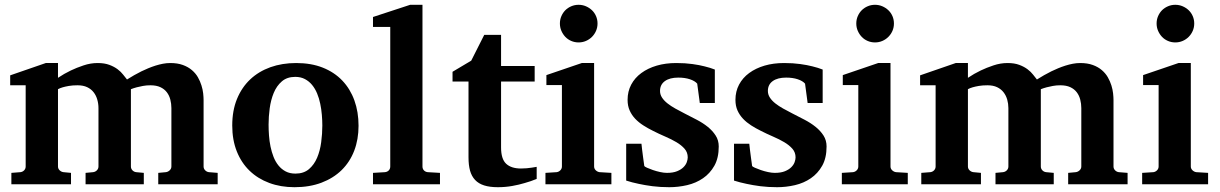

<svg xmlns="http://www.w3.org/2000/svg" viewBox="-20 -760 5032 792"><path d="M632.8 0V-46.9L664.1 -49.8Q672.9 -50.8 679.9 -57.4Q687 -64 687 -73.2V-314Q687 -332 682.6 -349.1Q678.2 -366.2 668.2 -379.4Q658.2 -392.6 641.6 -400.4Q625 -408.2 600.1 -408.2Q584 -408.2 569.6 -405.5Q555.2 -402.8 543.9 -399.9Q531.2 -396.5 520 -392.1V-73.2Q520 -64 526.4 -57.4Q532.7 -50.8 542 -49.8L573.2 -46.9V0H333V-46.9L363.8 -49.8Q373 -50.8 379.6 -57.4Q386.2 -64 386.2 -73.2V-314Q386.2 -332 381.3 -349.1Q376.5 -366.2 366.2 -379.4Q356 -392.6 339.6 -400.4Q323.2 -408.2 299.8 -408.2Q279.3 -408.2 263.9 -405.5Q248.5 -402.8 238.8 -399.9Q227.1 -396.5 219.2 -392.1V-73.2Q219.2 -64 226.1 -57.4Q232.9 -50.8 242.2 -49.8L272.9 -46.9V0H26.9V-46.9L64 -49.8Q73.2 -50.8 79.6 -57.4Q85.9 -64 85.9 -73.2V-408.2H22V-449.2L168.9 -500H219.2V-439Q244.6 -456.1 272 -469.2Q295.4 -480.5 324.5 -490.2Q353.5 -500 382.8 -500Q411.1 -500 431.2 -492.4Q451.2 -484.9 465.1 -474.4Q479 -463.9 488 -452.1Q497.1 -440.4 503.9 -432.1Q533.2 -450.7 563.5 -465.8Q576.7 -472.2 591.3 -478.3Q606 -484.4 621.3 -489.3Q636.7 -494.1 652.1 -497.1Q667.5 -500 682.1 -500Q712.4 -500 734.4 -491.9Q756.3 -483.9 771.7 -470.7Q787.1 -457.5 796.4 -441.2Q805.7 -424.8 811 -407.7Q816.4 -390.6 818.1 -374.8Q819.8 -358.9 819.8 -347.2V-73.2Q819.8 -64 826.4 -57.4Q833 -50.8 841.8 -49.8L877.9 -46.9V0Z M1309.6 -242.2Q1309.6 -263.2 1307.6 -286.4Q1305.7 -309.6 1301 -332Q1296.4 -354.5 1288.1 -374.5Q1279.8 -394.5 1267.3 -409.7Q1254.9 -424.8 1237.8 -433.8Q1220.7 -442.9 1197.8 -442.9Q1164.1 -442.9 1142.6 -424.3Q1121.1 -405.8 1109.1 -376.7Q1097.2 -347.7 1092.5 -313Q1087.9 -278.3 1087.9 -246.1Q1087.9 -224.6 1089.6 -201.2Q1091.3 -177.7 1095.9 -155.3Q1100.6 -132.8 1108.4 -112.8Q1116.2 -92.8 1128.7 -77.4Q1141.1 -62 1158.2 -53Q1175.3 -43.9 1198.7 -43.9Q1232.9 -43.9 1254.4 -62.3Q1275.9 -80.6 1288.1 -109.4Q1300.3 -138.2 1304.9 -173.3Q1309.6 -208.5 1309.6 -242.2ZM1459 -241.2Q1459 -185.1 1441.2 -138.4Q1423.3 -91.8 1389.2 -58.3Q1355 -24.9 1305.9 -6.3Q1256.8 12.2 1194.8 12.2Q1137.7 12.2 1090.6 -5.4Q1043.5 -22.9 1009.5 -55.7Q975.6 -88.4 956.8 -135.5Q938 -182.6 938 -242.2Q938 -303.7 957.5 -351.6Q977.1 -399.4 1012 -432.4Q1046.9 -465.3 1095.2 -482.7Q1143.6 -500 1201.7 -500Q1263.7 -500 1311.5 -481Q1359.4 -461.9 1392.1 -427.5Q1424.8 -393.1 1441.9 -345.7Q1459 -298.3 1459 -241.2Z M1518.6 0V-46.9L1567.9 -49.8Q1577.6 -50.8 1583.7 -57.1Q1589.8 -63.5 1589.8 -73.2V-648.9H1518.6V-689.9L1671.9 -740.2H1722.7V-73.2Q1722.7 -63.5 1728.8 -57.1Q1734.9 -50.8 1744.6 -49.8L1794.9 -46.9V0Z M2193.8 -22Q2170.4 -12.2 2144 -4.9Q2121.6 2 2093 7.1Q2064.5 12.2 2033.7 12.2Q2000.5 12.2 1977.3 4.9Q1954.1 -2.4 1939.7 -17.8Q1925.3 -33.2 1918.9 -56.2Q1912.6 -79.1 1912.6 -110.8V-423.8H1846.7V-463.9L1923.8 -509.8L1977.5 -616.2H2046.9V-487.8H2185.5V-423.8H2046.9V-151.9Q2046.9 -104 2067.9 -84.5Q2088.9 -64.9 2128.9 -64.9Q2140.6 -64.9 2152.3 -65.9Q2164.1 -66.9 2173.3 -68.4Q2184.1 -69.8 2193.8 -71.8Z M2230 0V-46.9L2275.9 -49.8Q2284.7 -50.8 2291.3 -57.4Q2297.9 -64 2297.9 -73.2V-409.2H2233.9V-450.2L2379.9 -500H2430.7V-73.2Q2430.7 -64 2437.7 -57.4Q2444.8 -50.8 2453.6 -49.8L2502 -46.9V0ZM2444.8 -663.1Q2444.8 -647 2438.7 -632.8Q2432.6 -618.7 2421.9 -607.9Q2411.1 -597.2 2397 -591.1Q2382.8 -585 2366.7 -585Q2350.6 -585 2336.4 -591.1Q2322.3 -597.2 2312 -607.9Q2301.8 -618.7 2295.7 -632.8Q2289.6 -647 2289.6 -663.1Q2289.6 -679.2 2295.7 -693.4Q2301.8 -707.5 2312 -717.8Q2322.3 -728 2336.4 -734.1Q2350.6 -740.2 2366.7 -740.2Q2382.8 -740.2 2397 -734.1Q2411.1 -728 2421.9 -717.8Q2432.6 -707.5 2438.7 -693.4Q2444.8 -679.2 2444.8 -663.1Z M2928.7 -335H2866.7L2856 -415Q2846.2 -426.3 2825.7 -433.1Q2805.2 -439.9 2777.8 -439.9Q2742.7 -439.9 2722.7 -425.5Q2702.6 -411.1 2702.6 -384.8Q2702.6 -370.1 2710.9 -357.4Q2719.2 -344.7 2733.4 -333.5Q2747.6 -322.3 2765.6 -312.3Q2783.7 -302.2 2803.7 -292Q2828.6 -279.3 2854 -266.1Q2879.4 -252.9 2899.4 -236.8Q2919.4 -220.7 2932.1 -200.9Q2944.8 -181.2 2944.8 -155.8Q2944.8 -108.4 2926.8 -76.4Q2908.7 -44.4 2879.9 -24.7Q2851.1 -4.9 2814.5 3.7Q2777.8 12.2 2740.7 12.2Q2703.6 12.2 2671.6 8.1Q2639.6 3.9 2615.2 -1.5Q2586.9 -7.3 2563 -15.1V-167H2626Q2627 -156.7 2628.9 -141.1Q2630.9 -125.5 2632.8 -110.8Q2634.8 -93.8 2637.7 -75.2Q2638.7 -72.8 2648.9 -68.1Q2659.2 -63.5 2673.3 -58.6Q2687.5 -53.7 2703.1 -50.3Q2718.8 -46.9 2731 -46.9Q2756.3 -46.9 2772.9 -53.7Q2789.6 -60.5 2799.3 -70.3Q2809.1 -80.1 2813 -91.1Q2816.9 -102.1 2816.9 -110.8Q2816.9 -131.3 2804 -146.2Q2791 -161.1 2770.5 -173.3Q2750 -185.5 2724.4 -196.5Q2698.7 -207.5 2673.8 -220.2Q2652.8 -230.5 2633.8 -242.7Q2614.7 -254.9 2600.3 -270Q2585.9 -285.2 2577.4 -304.2Q2568.8 -323.2 2568.8 -348.1Q2568.8 -382.8 2583.7 -410.9Q2598.6 -439 2625.5 -458.7Q2652.3 -478.5 2689 -489.3Q2725.6 -500 2769.5 -500Q2806.6 -500 2836.2 -495.8Q2865.7 -491.7 2886.2 -486.3Q2910.2 -480.5 2928.7 -473.1Z M3373.5 -335H3311.5L3300.8 -415Q3291 -426.3 3270.5 -433.1Q3250 -439.9 3222.7 -439.9Q3187.5 -439.9 3167.5 -425.5Q3147.5 -411.1 3147.5 -384.8Q3147.5 -370.1 3155.8 -357.4Q3164.1 -344.7 3178.2 -333.5Q3192.4 -322.3 3210.4 -312.3Q3228.5 -302.2 3248.5 -292Q3273.4 -279.3 3298.8 -266.1Q3324.2 -252.9 3344.2 -236.8Q3364.3 -220.7 3377 -200.9Q3389.6 -181.2 3389.6 -155.8Q3389.6 -108.4 3371.6 -76.4Q3353.5 -44.4 3324.7 -24.7Q3295.9 -4.9 3259.3 3.7Q3222.7 12.2 3185.5 12.2Q3148.4 12.2 3116.5 8.1Q3084.5 3.9 3060.1 -1.5Q3031.7 -7.3 3007.8 -15.1V-167H3070.8Q3071.8 -156.7 3073.7 -141.1Q3075.7 -125.5 3077.6 -110.8Q3079.6 -93.8 3082.5 -75.2Q3083.5 -72.8 3093.8 -68.1Q3104 -63.5 3118.2 -58.6Q3132.3 -53.7 3147.9 -50.3Q3163.6 -46.9 3175.8 -46.9Q3201.2 -46.9 3217.8 -53.7Q3234.4 -60.5 3244.1 -70.3Q3253.9 -80.1 3257.8 -91.1Q3261.7 -102.1 3261.7 -110.8Q3261.7 -131.3 3248.8 -146.2Q3235.8 -161.1 3215.3 -173.3Q3194.8 -185.5 3169.2 -196.5Q3143.6 -207.5 3118.7 -220.2Q3097.7 -230.5 3078.6 -242.7Q3059.6 -254.9 3045.2 -270Q3030.8 -285.2 3022.2 -304.2Q3013.7 -323.2 3013.7 -348.1Q3013.7 -382.8 3028.6 -410.9Q3043.5 -439 3070.3 -458.7Q3097.2 -478.5 3133.8 -489.3Q3170.4 -500 3214.4 -500Q3251.5 -500 3281 -495.8Q3310.5 -491.7 3331.1 -486.3Q3355 -480.5 3373.5 -473.1Z M3452.6 0V-46.9L3498.5 -49.8Q3507.3 -50.8 3513.9 -57.4Q3520.5 -64 3520.5 -73.2V-409.2H3456.5V-450.2L3602.5 -500H3653.3V-73.2Q3653.3 -64 3660.4 -57.4Q3667.5 -50.8 3676.3 -49.8L3724.6 -46.9V0ZM3667.5 -663.1Q3667.5 -647 3661.4 -632.8Q3655.3 -618.7 3644.5 -607.9Q3633.8 -597.2 3619.6 -591.1Q3605.5 -585 3589.4 -585Q3573.2 -585 3559.1 -591.1Q3544.9 -597.2 3534.7 -607.9Q3524.4 -618.7 3518.3 -632.8Q3512.2 -647 3512.2 -663.1Q3512.2 -679.2 3518.3 -693.4Q3524.4 -707.5 3534.7 -717.8Q3544.9 -728 3559.1 -734.1Q3573.2 -740.2 3589.4 -740.2Q3605.5 -740.2 3619.6 -734.1Q3633.8 -728 3644.5 -717.8Q3655.3 -707.5 3661.4 -693.4Q3667.5 -679.2 3667.5 -663.1Z M4386.2 0V-46.9L4417.5 -49.8Q4426.3 -50.8 4433.3 -57.4Q4440.4 -64 4440.4 -73.2V-314Q4440.4 -332 4436 -349.1Q4431.6 -366.2 4421.6 -379.4Q4411.6 -392.6 4395 -400.4Q4378.4 -408.2 4353.5 -408.2Q4337.4 -408.2 4323 -405.5Q4308.6 -402.8 4297.4 -399.9Q4284.7 -396.5 4273.4 -392.1V-73.2Q4273.4 -64 4279.8 -57.4Q4286.1 -50.8 4295.4 -49.8L4326.7 -46.9V0H4086.4V-46.9L4117.2 -49.8Q4126.5 -50.8 4133.1 -57.4Q4139.6 -64 4139.6 -73.2V-314Q4139.6 -332 4134.8 -349.1Q4129.9 -366.2 4119.6 -379.4Q4109.4 -392.6 4093 -400.4Q4076.7 -408.2 4053.2 -408.2Q4032.7 -408.2 4017.3 -405.5Q4002 -402.8 3992.2 -399.9Q3980.5 -396.5 3972.7 -392.1V-73.2Q3972.7 -64 3979.5 -57.4Q3986.3 -50.8 3995.6 -49.8L4026.4 -46.9V0H3780.3V-46.9L3817.4 -49.8Q3826.7 -50.8 3833 -57.4Q3839.4 -64 3839.4 -73.2V-408.2H3775.4V-449.2L3922.4 -500H3972.7V-439Q3998 -456.1 4025.4 -469.2Q4048.8 -480.5 4077.9 -490.2Q4106.9 -500 4136.2 -500Q4164.6 -500 4184.6 -492.4Q4204.6 -484.9 4218.5 -474.4Q4232.4 -463.9 4241.5 -452.1Q4250.5 -440.4 4257.3 -432.1Q4286.6 -450.7 4316.9 -465.8Q4330.1 -472.2 4344.7 -478.3Q4359.4 -484.4 4374.8 -489.3Q4390.1 -494.1 4405.5 -497.1Q4420.9 -500 4435.5 -500Q4465.8 -500 4487.8 -491.9Q4509.8 -483.9 4525.1 -470.7Q4540.5 -457.5 4549.8 -441.2Q4559.1 -424.8 4564.5 -407.7Q4569.8 -390.6 4571.5 -374.8Q4573.2 -358.9 4573.2 -347.2V-73.2Q4573.2 -64 4579.8 -57.4Q4586.4 -50.8 4595.2 -49.8L4631.3 -46.9V0Z M4691.4 0V-46.9L4737.3 -49.8Q4746.1 -50.8 4752.7 -57.4Q4759.3 -64 4759.3 -73.2V-409.2H4695.3V-450.2L4841.3 -500H4892.1V-73.2Q4892.1 -64 4899.2 -57.4Q4906.2 -50.8 4915 -49.8L4963.4 -46.9V0ZM4906.2 -663.1Q4906.2 -647 4900.1 -632.8Q4894 -618.7 4883.3 -607.9Q4872.6 -597.2 4858.4 -591.1Q4844.2 -585 4828.1 -585Q4812 -585 4797.9 -591.1Q4783.7 -597.2 4773.4 -607.9Q4763.2 -618.7 4757.1 -632.8Q4751 -647 4751 -663.1Q4751 -679.2 4757.1 -693.4Q4763.2 -707.5 4773.4 -717.8Q4783.7 -728 4797.9 -734.1Q4812 -740.2 4828.1 -740.2Q4844.2 -740.2 4858.4 -734.1Q4872.6 -728 4883.3 -717.8Q4894 -707.5 4900.1 -693.4Q4906.2 -679.2 4906.2 -663.1Z"/></svg>

Font: Charis SIL Viet
Style: Bold
Weight: 700
Foundry: SIL International
Version: Version 5.000